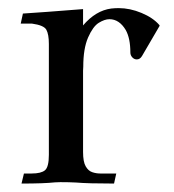

<svg xmlns="http://www.w3.org/2000/svg" viewBox="-20 -445 423 466"><path d="M256.8 0.5Q192.9 0.5 164.6 -2Q147.9 -2.9 126.5 -2.9Q118.7 -2.9 113.3 -2.4Q86.4 0.5 32.2 0.5L38.1 -23.9H57.1Q79.6 -23.9 89.1 -31.7Q98.6 -39.6 98.6 -69.3V-338.4Q98.6 -361.8 92.5 -372.8Q86.4 -383.8 57.6 -387.7H30.3L35.6 -412.1Q82 -415 181.6 -422.9V-383.3Q212.4 -419.4 250 -424.3Q259.3 -425.3 268.1 -425.3Q295.4 -425.3 323.5 -413.6Q351.6 -401.9 366.7 -384.3Q366.7 -383.3 367.7 -382.8L324.7 -309.1Q319.8 -300.8 312 -300.8Q305.7 -300.8 301 -305.9Q296.4 -311 296.4 -317.4Q296.4 -352.1 285.2 -372.1Q269.5 -398.4 245.6 -398.4Q233.9 -398.4 219.7 -389.6Q205.6 -380.9 193.8 -354Q182.1 -327.1 182.1 -283.2Q182.1 -277.8 181.6 -273.4V-76.2Q181.6 -52.2 188 -41.3Q194.3 -30.3 203.9 -27.1Q213.4 -23.9 223.1 -23.9H262.2Z"/></svg>

Font: Quaaykop
Style: Regular
Weight: 400
Designer: Tup Wanders
Foundry: Free font, DO NOT SELL
Version: Version 1.00;July 31, 2023;FontCreator 11.5.0.2430 64-bit